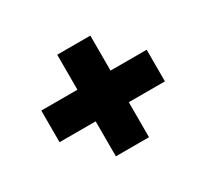

<svg xmlns="http://www.w3.org/2000/svg" viewBox="-112 -695 927 863"><g transform="rotate(-30 351.5 -263.5)"><path d="M625 -181.6H437.5V0H265.6V-181.6H78.1V-345.7H265.6V-527.3H437.5V-345.7H625Z"/></g></svg>

Font: Wanted Sans ExtraBlack
Style: Regular
Weight: 900
Designer: Original Design by Kil Hyung-jin and Kang Hanbin, Wanted Lab, Inc; Hangeul from Source Han Sans by Jang Soo-young and Ka
Foundry: Wanted Lab, Inc.
Version: Version 1.001